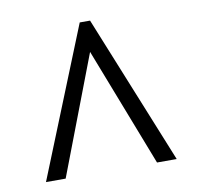

<svg xmlns="http://www.w3.org/2000/svg" viewBox="-58 -774 582 567"><g transform="rotate(-10 232.5 -490.5)"><path d="M36 -267H95L231 -623L369 -267H428L247 -714H216Z"/></g></svg>

Font: Noto Serif Myanmar Condensed
Style: Regular
Weight: 400
Width: 3
Designer: Ben Mitchell and the Monotype Design Team
Foundry: Monotype Imaging Inc.
Version: Version 2.106